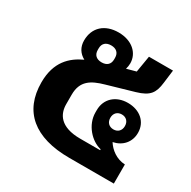

<svg xmlns="http://www.w3.org/2000/svg" viewBox="-144 -773 907 913"><g transform="rotate(30 309.0 -317.0)"><path d="M461 -366C395 -366 349 -324 349 -262V-249C349 -181 404 -122 458 -110V-105H349C237 -105 209 -161 209 -214V-266C209 -342 255 -368 322 -387L467 -429C536 -449 553 -476 560 -534L569 -606H437L422 -516L371 -502C374 -512 376 -523 376 -534C376 -590 329 -634 255 -634C180 -634 131 -590 131 -519C131 -483 148 -456 178 -440C113 -410 55 -358 55 -245C55 -86 158 0 349 0H594V-105C547 -107 510 -136 490 -168C540 -178 573 -215 573 -266C573 -326 527 -366 461 -366ZM255 -470C227 -470 210 -485 210 -512V-521C210 -548 227 -563 255 -563C283 -563 300 -548 300 -521V-512C300 -485 283 -470 255 -470ZM463 -222C439 -222 423 -238 423 -263C423 -288 439 -304 463 -304C487 -304 503 -288 503 -263C503 -238 487 -222 463 -222Z"/></g></svg>

Font: IBM Plex Thai Looped
Style: Bold
Weight: 700
Designer: Mike Abbink, Paul van der Laan, Pieter van Rosmalen, Ben Mitchell, Mark Frömberg
Foundry: Bold Monday
Version: Version 1.0